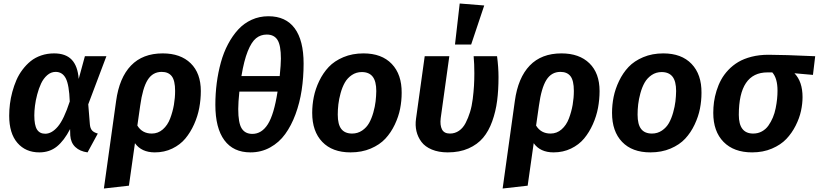

<svg xmlns="http://www.w3.org/2000/svg" viewBox="-20 -849 4648 1090"><path d="M287.1 -545.9Q353 -545.9 387.2 -510Q421.4 -474.1 426.8 -400.9L461.9 -529.8H584L481 -256.8L490.2 -143.1Q492.2 -120.1 502.7 -108.4Q513.2 -96.7 535.2 -90.8L477.1 16.1Q433.6 10.3 407.7 -14.2Q381.8 -38.6 378.9 -80.1L377.9 -116.2Q344.2 -50.8 303 -17.3Q261.7 16.1 203.1 16.1Q125.5 16.1 78.9 -37.8Q32.2 -91.8 32.2 -191.9Q32.2 -225.1 36.4 -258.8Q40.5 -292.5 50 -327.6Q59.6 -362.8 73.2 -394.3Q86.9 -425.8 107.9 -453.6Q128.9 -481.4 154.3 -502Q179.7 -522.5 213.9 -534.2Q248 -545.9 287.1 -545.9ZM295.9 -440.9Q269.5 -440.9 248 -422.1Q226.6 -403.3 213.4 -375.2Q200.2 -347.2 191.2 -312.7Q182.1 -278.3 178.5 -248.3Q174.8 -218.3 174.8 -193.8Q174.8 -138.2 189.9 -114Q205.1 -89.8 236.8 -89.8Q273.9 -89.8 308.3 -130.4Q342.8 -170.9 376 -272.9Q372.6 -367.2 353.5 -404.1Q334.5 -440.9 295.9 -440.9Z M903.8 -545.9Q1004.9 -545.9 1062.5 -489.7Q1120.1 -433.6 1120.1 -332Q1120.1 -284.2 1111.3 -236.8Q1102.5 -189.5 1082 -143.6Q1061.5 -97.7 1032.2 -62.5Q1002.9 -27.3 958 -5.6Q913.1 16.1 858.9 16.1Q783.2 16.1 746.1 -36.1L711.9 205.1L569.8 221.2L639.2 -275.9Q657.2 -407.7 723.6 -476.8Q790 -545.9 903.8 -545.9ZM841.8 -90.8Q877.4 -90.8 904.5 -114.5Q931.6 -138.2 946 -176.3Q960.4 -214.4 967.3 -253.9Q974.1 -293.5 974.1 -333Q974.1 -391.6 955.1 -416.3Q936 -440.9 897.9 -440.9Q846.7 -440.9 818.1 -395Q789.6 -349.1 775.9 -249L759.8 -136.2Q787.1 -90.8 841.8 -90.8Z M1503.9 -756.8Q1602.5 -756.8 1653.1 -688.2Q1703.6 -619.6 1703.6 -487.8Q1703.6 -409.7 1692.6 -337.4Q1681.6 -265.1 1657.7 -200.4Q1633.8 -135.7 1599.1 -87.9Q1564.5 -40 1513.7 -12Q1462.9 16.1 1401.9 16.1Q1304.7 16.1 1253.7 -53Q1202.6 -122.1 1202.6 -253.9Q1202.6 -316.9 1210.4 -377.4Q1218.3 -438 1233.9 -494.6Q1249.5 -551.3 1274.7 -598.6Q1299.8 -646 1332.3 -681.4Q1364.7 -716.8 1408.7 -736.8Q1452.6 -756.8 1503.9 -756.8ZM1494.6 -652.8Q1459.5 -652.8 1433.6 -631.8Q1407.7 -610.8 1386.5 -558.1Q1365.2 -505.4 1350.6 -417H1567.9Q1574.7 -483.9 1574.7 -516.1Q1574.7 -591.8 1555.4 -622.3Q1536.1 -652.8 1494.6 -652.8ZM1555.7 -329.1H1338.9Q1332.5 -267.1 1332.5 -230Q1332.5 -150.9 1352.1 -119.9Q1371.6 -88.9 1412.6 -88.9Q1465.8 -88.9 1500.7 -144Q1535.6 -199.2 1555.7 -329.1Z M1970.2 16.1Q1866.7 16.1 1809.6 -43.5Q1752.4 -103 1752.4 -208Q1752.4 -253.9 1761.5 -298.8Q1770.5 -343.8 1792.2 -389.2Q1814 -434.6 1846.2 -468.8Q1878.4 -502.9 1929.4 -524.4Q1980.5 -545.9 2043.5 -545.9Q2147 -545.9 2204.1 -486.1Q2261.2 -426.3 2260.3 -321.8Q2260.3 -276.4 2251.5 -231.7Q2242.7 -187 2221.2 -141.6Q2199.7 -96.2 2167.7 -61.8Q2135.7 -27.3 2084.7 -5.6Q2033.7 16.1 1970.2 16.1ZM1979 -90.8Q2010.7 -90.8 2035.9 -107.9Q2061 -125 2075.4 -150.6Q2089.8 -176.3 2099.4 -210.2Q2108.9 -244.1 2112.3 -273.4Q2115.7 -302.7 2116.2 -332Q2116.2 -387.7 2095.7 -413.8Q2075.2 -439.9 2034.2 -439.9Q2002.4 -439.9 1977.3 -422.9Q1952.1 -405.8 1937.5 -379.9Q1922.9 -354 1913.6 -320.1Q1904.3 -286.1 1900.9 -256.6Q1897.5 -227.1 1897.5 -198.2Q1897.5 -142.6 1917.7 -116.7Q1938 -90.8 1979 -90.8Z M2589.8 -829.1 2729 -817.9 2654.8 -596.2H2563ZM2801.8 -529.8Q2810.1 -466.8 2810.1 -411.1Q2810.1 -337.4 2802.2 -276.9Q2794.4 -216.3 2774.4 -160.4Q2754.4 -104.5 2722.4 -66.7Q2690.4 -28.8 2639.6 -6.3Q2588.9 16.1 2522 16.1Q2470.2 16.1 2431.6 0Q2393.1 -16.1 2372.6 -43.5Q2352.1 -70.8 2344.2 -104.2Q2336.4 -137.7 2341.8 -174.8L2391.1 -529.8H2530.8L2481.9 -178.2Q2477.1 -138.7 2489 -114.7Q2501 -90.8 2534.2 -90.8Q2563 -90.8 2585.9 -106.7Q2608.9 -122.6 2623.5 -151.1Q2638.2 -179.7 2648.4 -212.9Q2658.7 -246.1 2663.8 -287.1Q2668.9 -328.1 2670.9 -362.3Q2672.9 -396.5 2672.9 -433.1Q2672.9 -486.8 2668.9 -529.8Z M3167.5 -545.9Q3268.6 -545.9 3326.2 -489.7Q3383.8 -433.6 3383.8 -332Q3383.8 -284.2 3375 -236.8Q3366.2 -189.5 3345.7 -143.6Q3325.2 -97.7 3295.9 -62.5Q3266.6 -27.3 3221.7 -5.6Q3176.8 16.1 3122.6 16.1Q3046.9 16.1 3009.8 -36.1L2975.6 205.1L2833.5 221.2L2902.8 -275.9Q2920.9 -407.7 2987.3 -476.8Q3053.7 -545.9 3167.5 -545.9ZM3105.5 -90.8Q3141.1 -90.8 3168.2 -114.5Q3195.3 -138.2 3209.7 -176.3Q3224.1 -214.4 3231 -253.9Q3237.8 -293.5 3237.8 -333Q3237.8 -391.6 3218.8 -416.3Q3199.7 -440.9 3161.6 -440.9Q3110.4 -440.9 3081.8 -395Q3053.2 -349.1 3039.6 -249L3023.4 -136.2Q3050.8 -90.8 3105.5 -90.8Z M3672.4 16.1Q3568.8 16.1 3511.7 -43.5Q3454.6 -103 3454.6 -208Q3454.6 -253.9 3463.6 -298.8Q3472.7 -343.8 3494.4 -389.2Q3516.1 -434.6 3548.3 -468.8Q3580.6 -502.9 3631.6 -524.4Q3682.6 -545.9 3745.6 -545.9Q3849.1 -545.9 3906.2 -486.1Q3963.4 -426.3 3962.4 -321.8Q3962.4 -276.4 3953.6 -231.7Q3944.8 -187 3923.3 -141.6Q3901.9 -96.2 3869.9 -61.8Q3837.9 -27.3 3786.9 -5.6Q3735.8 16.1 3672.4 16.1ZM3681.2 -90.8Q3712.9 -90.8 3738 -107.9Q3763.2 -125 3777.6 -150.6Q3792 -176.3 3801.5 -210.2Q3811 -244.1 3814.5 -273.4Q3817.9 -302.7 3818.4 -332Q3818.4 -387.7 3797.9 -413.8Q3777.3 -439.9 3736.3 -439.9Q3704.6 -439.9 3679.4 -422.9Q3654.3 -405.8 3639.6 -379.9Q3625 -354 3615.7 -320.1Q3606.4 -286.1 3603 -256.6Q3599.6 -227.1 3599.6 -198.2Q3599.6 -142.6 3619.9 -116.7Q3640.1 -90.8 3681.2 -90.8Z M4250 16.1Q4146 16.1 4087.6 -43.5Q4029.3 -103 4029.3 -208Q4029.3 -239.3 4033.4 -270Q4037.6 -300.8 4047.9 -334Q4058.1 -367.2 4074 -396.2Q4089.8 -425.3 4114.7 -451.7Q4139.6 -478 4171.1 -496.8Q4202.6 -515.6 4246.6 -526.9Q4290.5 -538.1 4342.3 -538.1Q4427.2 -538.1 4607.9 -529.8L4595.2 -423.8L4490.2 -433.1Q4536.1 -385.7 4536.1 -297.9Q4536.1 -259.8 4527.3 -219.2Q4518.6 -178.7 4497.1 -136Q4475.6 -93.3 4444.1 -60.1Q4412.6 -26.9 4362.3 -5.4Q4312 16.1 4250 16.1ZM4255.9 -90.8Q4283.2 -90.8 4305.4 -103Q4327.6 -115.2 4342.3 -136Q4356.9 -156.7 4367.4 -181.4Q4377.9 -206.1 4383.5 -234.6Q4389.2 -263.2 4391.6 -287.4Q4394 -311.5 4394 -334Q4394 -404.8 4364.3 -438H4336.9Q4174.3 -438 4174.3 -196.8Q4174.3 -90.8 4255.9 -90.8Z"/></svg>

Font: FiraGO SemiBold
Style: Italic
Weight: 600
Italic angle: -8°
Designer: bBox Type GmbH
Foundry: bBox Type GmbH
Version: Version 1.001;PS 001.001;hotconv 1.0.88;makeotf.lib2.5.64775